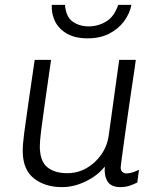

<svg xmlns="http://www.w3.org/2000/svg" viewBox="-20 -756 657 786"><path d="M234 10Q164 10 118.5 -26Q73 -62 73 -139Q73 -165 79.5 -215Q86 -265 97 -339.5Q108 -414 122 -511H189Q176 -419 165.5 -346.5Q155 -274 149 -226Q143 -178 143 -158Q143 -97 173 -72Q203 -47 255 -47Q298 -47 334 -67.5Q370 -88 394.5 -123Q419 -158 425 -201L468 -511H536Q534 -495 529.5 -464.5Q525 -434 519 -394.5Q513 -355 507 -312Q501 -269 495 -228Q489 -187 484.5 -152.5Q480 -118 477 -96.5Q474 -75 474 -71Q474 -58 481 -52Q488 -46 498 -46Q509 -46 523 -50.5Q537 -55 549 -61L542 -9Q529 -2 511.5 4Q494 10 473 10Q435 10 420.5 -13Q406 -36 409 -74Q389 -49 361 -30.5Q333 -12 300.5 -1Q268 10 234 10ZM338 -599Q288 -599 254.5 -618Q221 -637 205.5 -668.5Q190 -700 192 -736H246Q250 -687 277.5 -667.5Q305 -648 343 -648Q381 -648 414 -667.5Q447 -687 464 -736H518Q511 -700 487.5 -668.5Q464 -637 426.5 -618Q389 -599 338 -599Z"/></svg>

Font: Chivo ExtraLight
Style: Italic
Weight: 250
Italic angle: -8.05°
Designer: Hector Gatti
Foundry: Omnibus-Type
Version: Version 2.002